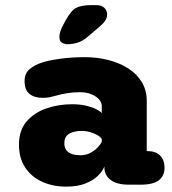

<svg xmlns="http://www.w3.org/2000/svg" viewBox="-20 -706 659 734"><path d="M472.5 0Q427 0 403 -18Q379 -36 379 -67V-69.5Q372.5 -52 354.5 -34.2Q336.5 -16.5 306.5 -4.5Q276.5 7.5 233.5 7.5Q182 7.5 141 -11.2Q100 -30 76.2 -65.8Q52.5 -101.5 52.5 -153Q52.5 -208 82 -242Q111.5 -276 158 -291.8Q204.5 -307.5 255 -307.5Q287 -307.5 311 -301.5Q335 -295.5 349.8 -287.5Q364.5 -279.5 369 -273.5V-301Q369 -311 363 -320.2Q357 -329.5 346 -337Q335 -344.5 319.8 -349Q304.5 -353.5 286 -353.5Q258.5 -353.5 235.2 -349.5Q212 -345.5 193 -340Q180.5 -336.5 169.2 -334.2Q158 -332 143 -332Q111 -332 92.5 -347.2Q74 -362.5 74 -395.5Q74 -426.5 93.8 -442.2Q113.5 -458 139.5 -466.5Q164.5 -475 208.8 -481.2Q253 -487.5 304 -487.5Q352.5 -487.5 395.5 -476.2Q438.5 -465 471.2 -443.8Q504 -422.5 522.5 -391.5Q541 -360.5 541 -321V-128.5H542.5Q575 -128.5 592 -111.5Q609 -94.5 609 -64.5Q609 -34.5 587.8 -17.2Q566.5 0 517 0ZM369 -174.5Q365.5 -181.5 353.5 -188.8Q341.5 -196 325.2 -200.8Q309 -205.5 291.5 -205.5Q264 -205.5 245 -195Q226 -184.5 226 -158.5Q226 -141.5 234.2 -131.2Q242.5 -121 256.2 -116.8Q270 -112.5 286 -112.5Q309 -112.5 326 -121.8Q343 -131 354 -143Q365 -155 369 -164ZM239 -537Q226.5 -537 216.8 -542.8Q207 -548.5 207 -565Q207 -583.5 221.5 -610.5L231.5 -629Q252 -666.5 272.2 -676.5Q292.5 -686.5 330.5 -686.5H348Q368.5 -686.5 379 -676Q389.5 -665.5 389.5 -650Q389.5 -629 365 -608L319 -568.5Q296 -548.5 276.2 -542.8Q256.5 -537 239 -537Z"/></svg>

Font: Sono Monospace ExtraBold
Style: Regular
Weight: 800
Version: Version 2.112